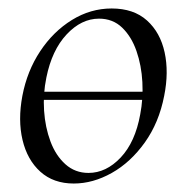

<svg xmlns="http://www.w3.org/2000/svg" viewBox="-20 -419 438 453"><path d="M64.4 -183.4V-202.6H343V-183.4ZM154 14Q106.2 14 75.3 -13.8Q44.4 -41.6 33.2 -88.6Q22 -135.6 32.8 -193Q44 -251.6 74.8 -298.1Q105.6 -344.6 149.6 -371.8Q193.6 -399 243.4 -399Q295.4 -399 326.8 -370.7Q358.2 -342.4 368.4 -295.5Q378.6 -248.6 367.4 -193Q355.2 -129.8 321.7 -82.9Q288.2 -36 243.8 -11Q199.4 14 154 14ZM188.8 -11Q230.4 -11 264.7 -47.3Q299 -83.6 310.8 -149Q318 -186 315.9 -225.3Q313.8 -264.6 302 -298.6Q290.2 -332.6 268.2 -353.8Q246.2 -375 213.6 -375Q172 -375 137.2 -337.8Q102.4 -300.6 89.4 -236Q81.4 -197.4 84 -158Q86.6 -118.6 99.1 -85.2Q111.6 -51.8 134.4 -31.4Q157.2 -11 188.8 -11Z"/></svg>

Font: Cormorant Garamond Light
Style: Italic
Weight: 300
Italic angle: -10°
Designer: Christian Thalmann (Catharsis Fonts)
Foundry: Catharsis Fonts
Version: Version 4.001